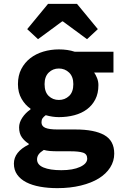

<svg xmlns="http://www.w3.org/2000/svg" viewBox="-20 -764 640 995"><path d="M277 211Q229 211 187.5 203.5Q146 196 116 180.5Q86 165 69 141Q52 117 52 84Q52 23 129 -15V-19Q108 -32 93.5 -52Q79 -72 79 -104Q79 -129 95.5 -154Q112 -179 138 -197V-201Q111 -219 92 -251.5Q73 -284 73 -328Q73 -373 90.5 -406.5Q108 -440 137 -462.5Q166 -485 204.5 -496.5Q243 -508 285 -508Q331 -508 367 -496H568V-388H468Q476 -377 483 -359.5Q490 -342 490 -323Q490 -280 474 -249Q458 -218 430.5 -197.5Q403 -177 365.5 -167Q328 -157 285 -157Q253 -157 217 -167Q206 -159 200.5 -151Q195 -143 195 -130Q195 -110 215 -101.5Q235 -93 279 -93H371Q469 -93 520.5 -64Q572 -35 572 32Q572 71 551 104Q530 137 492 160.5Q454 184 399 197.5Q344 211 277 211ZM285 -246Q316 -246 338 -266.5Q360 -287 360 -328Q360 -367 338 -388Q316 -409 285 -409Q254 -409 232.5 -388Q211 -367 211 -328Q211 -287 232.5 -266.5Q254 -246 285 -246ZM298 118Q358 118 395 101Q432 84 432 58Q432 34 410 27Q388 20 345 20H283Q256 20 238.5 18.5Q221 17 207 13Q188 25 180 36.5Q172 48 172 62Q172 90 205.5 104Q239 118 298 118ZM177 -561 121 -613 229 -744H379L487 -613L431 -561L306 -653H302Z"/></svg>

Font: Source Code Pro
Style: Bold
Weight: 700
Monospace: yes
Designer: Paul D. Hunt, Teo Tuominen
Foundry: Adobe Systems Incorporated
Version: Version 2.030;PS 1.000;hotconv 16.6.51;makeotf.lib2.5.65220